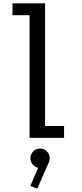

<svg xmlns="http://www.w3.org/2000/svg" viewBox="-20 -820 490 1142"><path d="M248.1 -70.6H361.1V0H156.1V-729.4H54.3V-800H248.1ZM218.5 179.1Q194.4 179.1 177.6 162.1Q160.9 145.1 160.9 120.5Q160.9 97.4 177.6 80.5Q194.4 63.6 218.5 63.6Q242.6 63.6 259.2 80.5Q275.9 97.4 275.9 120.5Q275.9 145.1 259.2 162.1Q242.6 179.1 218.5 179.1ZM218.8 150.6 269.8 146.8 201.7 301.9 160.5 286Z"/></svg>

Font: League Mono Thin Condensed
Style: Regular
Weight: 100
Width: 1
Designer: Tyler Finck
Foundry: The League of Moveable Type / Tyler Finck
Version: Version 2.300;RELEASE